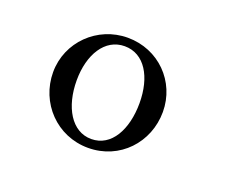

<svg xmlns="http://www.w3.org/2000/svg" viewBox="-66 -874 642 531"><g transform="rotate(20 255.5 -609.0)"><path d="M231 -447C324 -447 392 -521 392 -611C392 -700 322 -771 231 -771C142 -771 69 -700 69 -611C69 -521 139 -447 231 -447ZM138 -612C138 -688 173 -746 231 -746C290 -746 323 -688 323 -612C323 -534 290 -473 231 -473C173 -473 138 -534 138 -612Z"/></g></svg>

Font: Ortica Linear
Style: Regular
Weight: 400
Designer: Benedetta Bovani
Foundry: Collletttivo
Version: Version 2.000;Glyphs 3.1.2 (3151)